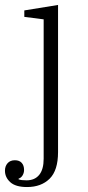

<svg xmlns="http://www.w3.org/2000/svg" viewBox="-54 -542 356 774"><path d="M55 212Q9 212 -12.5 192.5Q-34 173 -34 146Q-34 128 -23.5 116Q-13 104 6 104Q24 104 33.5 114.5Q43 125 43 143Q43 155 37 165Q31 175 21 178V181Q26 183 34 184Q42 185 53 185Q86 185 104 163Q122 141 122 98V-464L44 -474V-500L180 -522V71Q180 145 146 178.5Q112 212 55 212Z"/></svg>

Font: IBM Plex Serif Light
Style: Regular
Weight: 300
Designer: Mike Abbink, Paul van der Laan, Pieter van Rosmalen
Foundry: Bold Monday
Version: Version 3.001